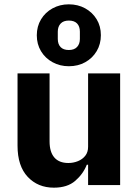

<svg xmlns="http://www.w3.org/2000/svg" viewBox="-20 -855 640 887"><path d="M387 -94H381Q364 -51 327.5 -19.5Q291 12 229 12Q155 12 108 -38Q61 -88 61 -182V-516H209V-202Q209 -153 231 -127.5Q253 -102 296 -102Q319 -102 340 -110.5Q361 -119 374 -135.5Q387 -152 387 -177V-516H535V0H387ZM298 -549Q257 -549 223 -567.5Q189 -586 169.5 -618.4Q150 -650.8 150 -691.9Q150 -733 169.5 -765.5Q189 -798 222.9 -816.5Q256.8 -835 297.8 -835Q340 -835 373.5 -816.5Q407 -798 426.5 -766Q446 -734 446 -692.5Q446 -651 426.5 -618.5Q407 -586 373.7 -567.5Q340.3 -549 298 -549ZM298 -624Q323 -624 336 -638Q349 -652 349 -675V-709Q349 -733.1 336 -746.6Q323 -760 298 -760Q273 -760 260 -746Q247 -732 247 -709V-675Q247 -650.9 260 -637.4Q273 -624 298 -624Z"/></svg>

Font: Lilex
Style: Regular
Weight: 400
Monospace: yes
Designer: Mike Abbink, Paul van der Laan, Pieter van Rosmalen, Mikhael Khrustik
Foundry: Mikhael Khrustik
Version: Version 2.510